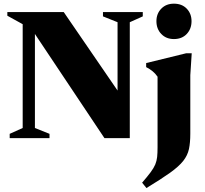

<svg xmlns="http://www.w3.org/2000/svg" viewBox="-20 -734 1087 1020"><path d="M100.5 -54V-605.5L19 -650.5V-670H318.5L604.5 -253V-616L527 -647V-670H738.5V-647L669.5 -616V0H535L165.5 -553.5V-54L243 -23V0H31.5V-23ZM904 -526.5Q862.5 -526.5 836.8 -553.5Q811 -580.5 811 -621.5Q811 -661.5 836.8 -688Q862.5 -714.5 904 -714.5Q946.5 -714.5 972 -688Q997.5 -661.5 997.5 -621.5Q997.5 -580.5 972 -553.5Q946.5 -526.5 904 -526.5ZM817 -326.5Q805 -344 790 -356Q775 -368 756.5 -377.5V-399L969 -451H998.5L991 -334.5V-24Q991 24 983.8 57.8Q976.5 91.5 953.5 120.8Q930.5 150 883.8 183.5Q837 217 758 265L735 236.5Q763.5 203.5 780.2 181Q797 158.5 804.8 139.8Q812.5 121 814.8 100Q817 79 817 49Z"/></svg>

Font: Newsreader Text ExtraBold
Style: Regular
Weight: 800
Designer: Hugues Gentile
Foundry: Production Type
Version: Version 1.001